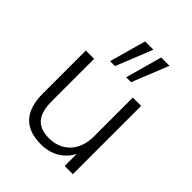

<svg xmlns="http://www.w3.org/2000/svg" viewBox="-214 -870 996 996"><g transform="rotate(45 284.5 -372.0)"><path d="M259 8C333 8 393 -26 426 -88V0H486V-501H425V-214C425 -112 362 -44 267 -44C181 -44 141 -89 141 -190V-501H80V-186C80 -55 141 8 259 8ZM326 -551H362L443 -752H382ZM208 -551H244L325 -752H264Z"/></g></svg>

Font: Poppy and Pepper Light
Style: Regular
Weight: 300
Designer: Thy Ha
Foundry: Thy Ha
Version: Version 0.001;Glyphs 3.2 (3227)